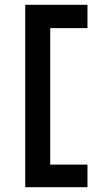

<svg xmlns="http://www.w3.org/2000/svg" viewBox="-20 -690 440 799"><path d="M85 89V-670H344V-573H189V-5H344V89Z"/></svg>

Font: Inconsolata Condensed ExtraBold
Style: Regular
Weight: 800
Width: 3
Monospace: yes
Designer: Raph Levien, Cyreal, Brenton Simpson
Foundry: Raph Levien, Cyreal, Google
Version: Version 3.001; ttfautohint (v1.8.2.53-6de2)